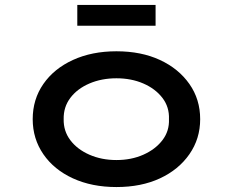

<svg xmlns="http://www.w3.org/2000/svg" viewBox="-20 -745 939 775"><path d="M450 10Q351 10 274.5 -25Q198 -60 155 -122.5Q112 -185 112 -264Q112 -344 155 -406Q198 -468 274.5 -503Q351 -538 450 -538Q550 -538 625.5 -503Q701 -468 744.5 -406Q788 -344 788 -264Q788 -185 744.5 -122.5Q701 -60 625.5 -25Q550 10 450 10ZM450 -99Q510 -99 558.5 -120.5Q607 -142 635.5 -179Q664 -216 662 -264Q664 -313 635.5 -350Q607 -387 558.5 -408Q510 -429 450 -429Q390 -429 341 -408Q292 -387 264 -350Q236 -313 237 -264Q236 -216 264 -179Q292 -142 341 -120.5Q390 -99 450 -99ZM292 -641V-725H608V-641Z"/></svg>

Font: Lexend Tera Medium
Style: Regular
Weight: 500
Designer: Bonnie Shaver-Troup, Thomas Jockin
Foundry: Lexend
Version: Version 1.007